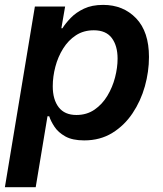

<svg xmlns="http://www.w3.org/2000/svg" viewBox="-33 -573 676 797"><path d="M-12.7 204.1 111.8 -545.9H237.3L221.7 -455.6H226.1Q239.3 -476.6 261 -499Q282.7 -521.5 315.7 -537.1Q348.6 -552.7 395 -552.7Q478.5 -552.7 532 -497.1Q585.4 -441.4 585.4 -336.4Q585.4 -275.9 568.4 -214.8Q551.3 -153.8 517.3 -103Q483.4 -52.2 433.1 -21.2Q382.8 9.8 316.4 9.8Q267.6 9.8 238 -6.8Q208.5 -23.4 193.1 -46.9Q177.7 -70.3 171.4 -90.3H164.1L115.2 204.1ZM284.2 -95.7Q327.1 -95.7 359.4 -117.9Q391.6 -140.1 412.8 -175.5Q434.1 -210.9 444.6 -251.7Q455.1 -292.5 455.1 -329.6Q455.1 -382.8 431.2 -415Q407.2 -447.3 356.4 -447.3Q314 -447.3 282.2 -426.5Q250.5 -405.8 229 -371.3Q207.5 -336.9 196.8 -295.9Q186 -254.9 186 -214.8Q186 -159.7 210.7 -127.7Q235.4 -95.7 284.2 -95.7Z"/></svg>

Font: Inter Semi Bold
Style: Italic
Weight: 600
Italic angle: -9.39999°
Designer: Rasmus Andersson
Foundry: rsms
Version: Version 4.000;git-3c8e0fc